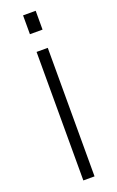

<svg xmlns="http://www.w3.org/2000/svg" viewBox="-176 -972 619 1015"><g transform="rotate(-20 133.0 -464.5)"><path d="M174 -929H103V-823H174ZM104 -723V0H167V-723Z"/></g></svg>

Font: United Sans ExtraLight
Style: Regular
Weight: 200
Designer: Pablo Impallari, Rodrigo Fuenzalida (Modified by Dan O. Williams)
Version: Version 1.000;PS 001.000;hotconv 1.0.88;makeotf.lib2.5.64775